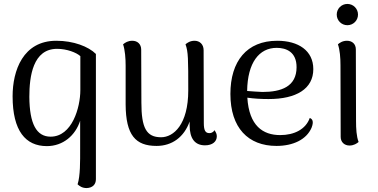

<svg xmlns="http://www.w3.org/2000/svg" viewBox="-20 -728 1917 975"><path d="M420 227C450 226 467 209 467 182V-454C429 -492 353 -521 266 -521C97 -521 44 -370 44 -239C44 -63 110 14 218 14C300 14 363 -40 387 -115V25C387 94 388 164 374 208C384 217 397 227 420 227ZM237 -34C165 -34 130 -99 129 -236C129 -340 147 -480 270 -480C320 -480 368 -461 388 -443V-271C388 -182 346 -34 237 -34Z M1069 -67C1062 -54 1050 -52 1043 -52C1023 -52 1015 -66 1015 -103L1014 -473C1014 -503 994 -521 968 -521C945 -521 930 -510 922 -503C936 -465 936 -429 936 -269C936 -95 861 -31 798 -31C723 -31 698 -79 698 -207L697 -476C697 -504 678 -521 652 -521C630 -521 616 -512 605 -503C615 -473 618 -431 618 -395V-197C619 -42 668 13 775 13C854 13 915 -32 943 -111V-92C943 -24 970 10 1021 10C1059 10 1081 -9 1081 -36C1081 -47 1077 -56 1069 -67Z M1553 -129C1533 -72 1475 -42 1403 -42C1315 -42 1245 -89 1236 -232C1271 -227 1306 -225 1344 -225C1485 -225 1571 -277 1571 -377C1571 -471 1495 -521 1388 -521C1233 -521 1150 -417 1150 -251C1150 -79 1240 13 1384 13C1468 13 1536 -19 1562 -79C1575 -112 1566 -124 1553 -129ZM1385 -485C1434 -485 1486 -464 1486 -387C1486 -288 1408 -261 1313 -261C1287 -262 1260 -264 1235 -266C1237 -410 1296 -485 1385 -485Z M1744 -600C1774 -600 1798 -624 1798 -654C1798 -684 1774 -708 1744 -708C1714 -708 1690 -684 1690 -654C1690 -624 1714 -600 1744 -600ZM1788 -114 1787 -477C1787 -505 1768 -521 1742 -521C1719 -521 1704 -510 1696 -503C1706 -474 1709 -435 1709 -396L1710 -33C1710 -6 1729 11 1755 11C1777 11 1793 0 1801 -7C1790 -36 1788 -75 1788 -114Z"/></svg>

Font: Arima Koshi
Style: Regular
Weight: 400
Designer: Joana Correia and Natanael Gama
Foundry: NDISCOVER
Version: Version 1.019;PS 001.019;hotconv 1.0.88;makeotf.lib2.5.64775